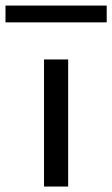

<svg xmlns="http://www.w3.org/2000/svg" viewBox="-65 -683 411 703"><path d="M184.6 0H96.2V-465.3H184.6ZM325.7 -601.1H-44.9V-662.6H325.7Z"/></svg>

Font: Spartan MB Med
Style: Regular
Weight: 500
Designer: Matt Bailey, Mirko Velimirovic
Foundry: Matt Bailey
Version: Version 1.005